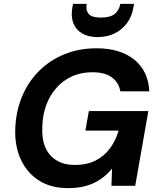

<svg xmlns="http://www.w3.org/2000/svg" viewBox="-20 -962 821 994"><path d="M332 12Q243 12 181 -28Q119 -68 87.5 -137Q56 -206 59 -294Q62 -386 94.5 -463Q127 -540 183 -595.5Q239 -651 314.5 -681.5Q390 -712 479 -712Q603 -712 675.5 -653Q748 -594 753 -489H603Q595 -535 559 -561.5Q523 -588 459 -588Q383 -588 325.5 -552Q268 -516 234.5 -452Q201 -388 199 -303Q196 -242 215 -198.5Q234 -155 273 -131.5Q312 -108 367 -108Q429 -108 474 -130.5Q519 -153 549 -193.5Q579 -234 594 -286H422L440 -387H748L680 0H557L560 -89Q533 -56 499.5 -33.5Q466 -11 425 0.5Q384 12 332 12ZM485 -770Q437 -770 405 -789Q373 -808 359.5 -843Q346 -878 355 -925L358 -942H429Q423 -909 439 -890Q455 -871 503 -871Q551 -871 574 -890Q597 -909 603 -942H674L671 -925Q663 -877 637.5 -842.5Q612 -808 573 -789Q534 -770 485 -770Z"/></svg>

Font: DM Sans 16pt
Style: Bold Italic
Weight: 700
Italic angle: -10°
Version: Version 4.004;gftools[0.9.30]